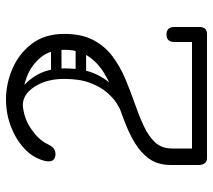

<svg xmlns="http://www.w3.org/2000/svg" viewBox="-55 -655 710 640"><g transform="rotate(-90 300.0 -335.0)"><path d="M505 0Q480 0 480 -26V-109Q480 -135 505 -135Q530 -135 530 -109V-26Q530 0 505 0ZM94 0Q81 0 75.5 -8Q70 -16 70 -27V-120Q70 -164 91 -193Q112 -222 146 -242Q180 -262 221 -277Q262 -292 303 -307.5Q344 -323 378 -344Q412 -365 433 -396.5Q454 -428 454 -476Q454 -524 428 -555Q402 -586 364 -600.5Q326 -615 289 -615Q234 -615 194.5 -589Q155 -563 141 -534Q135 -521 128 -513.5Q121 -506 107 -505Q102 -505 99 -506Q82 -509 82 -529Q82 -534 84 -542Q94 -580 124.5 -608.5Q155 -637 198 -653.5Q241 -670 289 -670Q341 -670 391 -648.5Q441 -627 474 -584Q507 -541 507 -475Q507 -418 486.5 -379Q466 -340 431.5 -314.5Q397 -289 356.5 -272Q316 -255 275.5 -241Q235 -227 200.5 -211Q166 -195 145.5 -173Q125 -151 125 -116V-50H506Q530 -50 530 -25Q530 0 506 0ZM254 -289Q259 -291 275.5 -301Q292 -311 311 -332.5Q330 -354 343.5 -389Q357 -424 357 -476Q357 -534 331.5 -574Q306 -614 269 -614L298 -638Q339 -615 365.5 -574.5Q392 -534 392 -475Q392 -411 372.5 -369.5Q353 -328 321 -302Q289 -276 249.5 -258.5Q210 -241 170 -224ZM381 -485Q363 -485 363 -502Q363 -508 366.5 -514Q370 -520 380 -520H474Q492 -520 492 -503Q492 -496 488 -490.5Q484 -485 475 -485ZM374 -403Q356 -403 356 -420Q356 -426 359.5 -432Q363 -438 373 -438H467Q485 -438 485 -421Q485 -414 481 -408.5Q477 -403 468 -403Z"/></g></svg>

Font: Agu Display Uzo
Style: Regular
Weight: 400
Version: Version 1.103